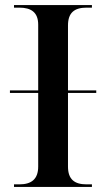

<svg xmlns="http://www.w3.org/2000/svg" viewBox="-20 -734 416 754"><path d="M35 0H341V-10H320C272 -10 247 -30 247 -80V-369H358V-379H247V-634C247 -684 272 -704 320 -704H341V-714H35V-704H56C103 -704 130 -685 130 -637V-379H19V-369H130V-80C130 -30 103 -10 56 -10H35Z"/></svg>

Font: Noto Serif Display Medium
Style: Regular
Weight: 500
Designer: Monotype Design Team
Foundry: Monotype Imaging Inc.
Version: Version 2.009